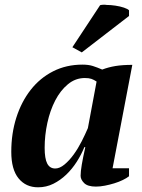

<svg xmlns="http://www.w3.org/2000/svg" viewBox="-20 -785 603 817"><path d="M339 -159Q326 -127 306.5 -96.5Q287 -66 262 -42Q237 -18 207 -3Q177 12 142 12Q90 12 59 -26Q28 -64 28 -139Q28 -217 49.5 -284.5Q71 -352 110.5 -402.5Q150 -453 206 -481.5Q262 -510 331 -510Q357 -510 375.5 -504Q394 -498 415 -489Q441 -499 471 -504Q501 -509 543 -509L459 -69H529V-35Q519 -27 502.5 -19Q486 -11 466.5 -5Q447 1 426.5 5Q406 9 388 9Q353 9 338 -6Q323 -21 323 -37Q323 -55 328 -84.5Q333 -114 343 -159ZM215 -68Q234 -68 254.5 -85Q275 -102 293.5 -127.5Q312 -153 327.5 -183.5Q343 -214 354 -240L391 -438Q379 -446 368.5 -449.5Q358 -453 341 -453Q301 -453 269 -426.5Q237 -400 215 -357.5Q193 -315 181.5 -262Q170 -209 170 -156Q170 -110 181 -89Q192 -68 215 -68ZM406 -763Q412 -765 426 -765Q429 -764 433 -764Q451 -764 471 -761Q491 -758 507.5 -752.5Q524 -747 529 -741V-717L328 -562L288 -584Z"/></svg>

Font: PTSerif
Style: Bold Italic
Weight: 700
Italic angle: -12°
Designer: A.Korolkova, O.Umpeleva, V.Yefimov
Foundry: ParaType Ltd
Version: Version 1.000W OFL; ttfautohint (v1.2) -l 8 -r 50 -G 200 -x 